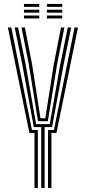

<svg xmlns="http://www.w3.org/2000/svg" viewBox="-20 -937 428 957"><path d="M185.5 0V-303.6H148.5L90.8 -616.5L53.3 -800H70.2L107.7 -616.5L160 -318.3H228L280.5 -616.5L317.8 -800H334.7L297.3 -616.5L239.5 -303.6H202.4V0ZM151.8 0V-274.3H126.5L19.3 -800H36.2L139.3 -288.9H168.6V0ZM219.3 0V-288.9H248.7L351.7 -800H368.6L261.4 -274.3H236.2V0ZM169.4 -332.9 123.6 -616.5 87.1 -800H103.9L140 -616.5L181.7 -347.6H205.9L248.1 -616.5L284 -800H300.9L264.6 -616.5L218.5 -332.9ZM213.8 -902.8V-917.3H290.2V-902.8ZM99.4 -845V-859.5H175.7V-845ZM99.4 -873.9V-888.4H175.7V-873.9ZM99.4 -902.8V-917.3H175.7V-902.8ZM213.8 -845V-859.5H290.2V-845ZM213.8 -873.9V-888.4H290.2V-873.9Z"/></svg>

Font: Big Shoulders Inline Text SC Thin
Style: Regular
Weight: 100
Designer: Patric King
Foundry: XO Type Co
Version: Version 2.002